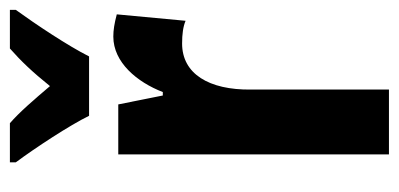

<svg xmlns="http://www.w3.org/2000/svg" viewBox="-229 -577 806 388"><g transform="rotate(-90 174.0 -383.0)"><path d="M134 -606H254C275 -648 319 -714 348 -754V-766H270C244 -743 223 -721 194 -685C166 -718 141 -747 119 -766H40V-754C69 -715 115 -645 134 -606ZM294 -557C242 -557 202 -509 182 -457H175L157 -547H56V0H187V-279C186 -364 219 -418 280 -418C299 -418 314 -416 326 -411L339 -550C320 -555 307 -557 294 -557Z"/></g></svg>

Font: Noto Sans Lao Looped ExtraCondensed
Style: Bold
Weight: 700
Width: 2
Designer: Mark Frömberg, Ben Mitchell
Foundry: The Fontpad Ltd
Version: Version 1.002